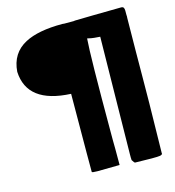

<svg xmlns="http://www.w3.org/2000/svg" viewBox="-113 -837 871 957"><g transform="rotate(-15 323.0 -358.5)"><path d="M395.5 -636.2Q388.2 -548.3 388.2 -154.8V-110.8L388.7 -67.9V15.1L274.4 16.6Q245.6 16.6 245.6 12.2V-85L247.1 -390.1Q23.9 -400.4 16.1 -565.4Q22.9 -660.2 101.6 -701.7Q169.9 -737.8 294.4 -737.8L305.7 -736.8H354L359.4 -737.8L454.1 -739.7Q551.8 -741.7 600.6 -741.7Q615.2 -741.7 615.2 -721.2V-698.2L615.7 -690.9L615.2 -683.1L613.3 -506.3Q612.8 -471.2 612.5 -381.6Q612.3 -292 611.3 -244.1L606.9 12.2Q606.9 12.7 607.4 15.1Q605.5 21.5 593.8 23.2Q582 24.9 551.3 24.9L466.3 23.4Q462.9 23.4 452.6 6.8V1.5L452.1 -5.9V-22.5Q452.1 -73.7 455.6 -267.6L460.9 -627.4L430.2 -629.9Q417.5 -630.9 395.5 -636.2ZM388.7 15.1H389.2Q389.6 15.1 389.6 15.6Q388.7 15.6 388.7 15.1Z"/></g></svg>

Font: Bowlby One
Style: Regular
Weight: 400
Designer: vernon adams
Foundry: vernon adams
Version: Version 1.000